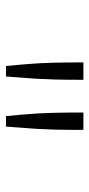

<svg xmlns="http://www.w3.org/2000/svg" viewBox="151 -856 298 640"><g transform="rotate(90 300.0 -536.0)"><path d="M188 -665H246Q246 -605 245 -569Q244 -533 242.5 -508.5Q241 -484 239 -461.5Q237 -439 235 -407H200Q197 -439 195 -461.5Q193 -484 191.5 -508Q190 -532 189 -568.5Q188 -605 188 -665ZM355 -665H413Q413 -605 412 -569Q411 -533 409.5 -508.5Q408 -484 406 -461.5Q404 -439 402 -407H367Q364 -439 362 -461.5Q360 -484 358.5 -508Q357 -532 356 -568.5Q355 -605 355 -665Z"/></g></svg>

Font: Inconsolata Expanded Light
Style: Regular
Weight: 300
Width: 7
Monospace: yes
Designer: Raph Levien, Cyreal, Brenton Simpson
Foundry: Raph Levien, Cyreal, Google
Version: Version 3.001; ttfautohint (v1.8.2.53-6de2)